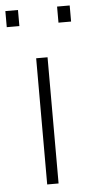

<svg xmlns="http://www.w3.org/2000/svg" viewBox="-62 -742 364 773"><g transform="rotate(-5 120.0 -355.0)"><path d="M97 0V-510H143V0ZM-10 -645V-710H41V-645ZM199 -645V-710H250V-645Z"/></g></svg>

Font: Saira ExtraLight
Style: Regular
Weight: 200
Designer: Hector Gatti with collaboration of the Omnibus-Type team
Foundry: Omnibus-Type
Version: Version 1.100; ttfautohint (v1.8.3)